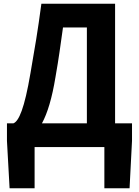

<svg xmlns="http://www.w3.org/2000/svg" viewBox="-20 -782 740 1021"><path d="M592 -126V-762H200C180 -611 166 -532 142 -393C110 -204 80 -137 51 -126H17V-33L31 219H164V0H535V219H669L682 -33V-126ZM203 -126C233 -181 257 -262 275 -372C294 -480 300 -531 315 -636H442V-126Z"/></svg>

Font: Kawkab Mono
Style: Bold
Weight: 700
Monospace: yes
Designer: Abdullah Arif
Foundry: Abdullah Arif
Version: Version 1.000;PS 000.500;hotconv 1.0.88;makeotf.lib2.5.64775